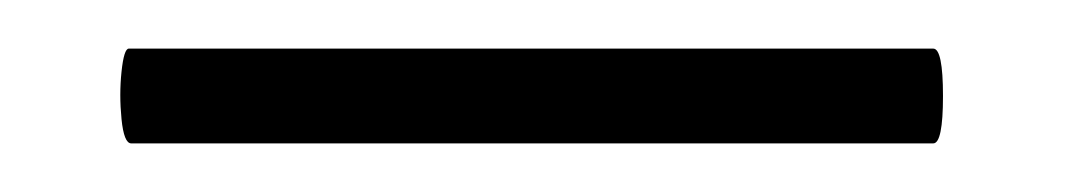

<svg xmlns="http://www.w3.org/2000/svg" viewBox="-20 17 438 79"><path d="M34 76Q31 76 30 66Q29 56 30 46.5Q31 37 33 37H364Q368 37 368 56.5Q368 76 364 76Z"/></svg>

Font: Cormorant Infant
Style: Regular
Weight: 400
Designer: Christian Thalmann (Catharsis Fonts)
Version: Version 1.000;PS 002.000;hotconv 1.0.88;makeotf.lib2.5.64775